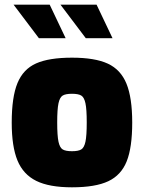

<svg xmlns="http://www.w3.org/2000/svg" viewBox="-20 -794 614 819"><path d="M30 -271Q30 -380 54.5 -439.5Q79 -499 134 -523.5Q189 -548 287 -548Q385 -548 440 -522.5Q495 -497 519.5 -437Q544 -377 544 -271Q544 -165 520.5 -106Q497 -47 442 -21Q387 5 287 5Q190 5 134.5 -22.5Q79 -50 54.5 -109.5Q30 -169 30 -271ZM350 -272Q350 -328 344.5 -353.5Q339 -379 326.5 -386.5Q314 -394 287 -394Q260 -394 247.5 -386.5Q235 -379 229.5 -353.5Q224 -328 224 -272Q224 -215 229.5 -189.5Q235 -164 247.5 -156.5Q260 -149 287 -149Q314 -149 326.5 -156.5Q339 -164 344.5 -189.5Q350 -215 350 -272ZM38 -774H192L260 -631H146ZM238 -774H392L460 -631H346Z"/></svg>

Font: Exo Black
Style: Regular
Weight: 900
Designer: Natanael Gama
Foundry: Natanael Gama
Version: Version 1.500; ttfautohint (v1.6)